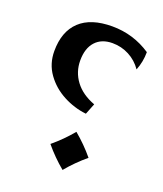

<svg xmlns="http://www.w3.org/2000/svg" viewBox="-110 -636 603 710"><g transform="rotate(20 191.5 -281.0)"><path d="M40 -403Q40 -480 83.5 -521Q127 -562 211 -562Q294 -562 363 -516Q363 -478 349 -443Q329 -472 298.5 -488Q268 -504 233 -504Q190 -504 166 -477.5Q142 -451 142 -403Q142 -358 168.5 -322.5Q195 -287 246 -268L229 -225Q182 -230 138.5 -253Q95 -276 67.5 -314.5Q40 -353 40 -403ZM144 -75Q185 -109 219 -150Q260 -116 294 -75Q253 -41 219 0Q178 -34 144 -75Z"/></g></svg>

Font: Mirza
Style: Regular
Weight: 400
Designer: Arabic design by Kourosh Beigpour, Latin design by Eduardo Tunni, engineering by Lasse Fister
Version: Version 1.000